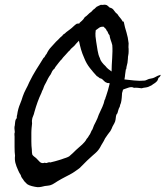

<svg xmlns="http://www.w3.org/2000/svg" viewBox="-20 -734 693 804"><path d="M494.1 -643.6H498Q502.9 -618.7 509.8 -597.7Q516.1 -577.1 518.6 -552.7Q518.6 -544.9 518.1 -541Q517.6 -537.1 518.6 -529.3V-517.6Q518.6 -509.8 517.1 -502.9Q515.6 -496.6 515.6 -488.3Q515.1 -471.2 509.8 -454.1Q508.8 -442.9 507.8 -443.8Q506.8 -444.8 506.8 -442.4Q504.9 -431.6 503.9 -421.9Q503.4 -412.6 501 -401.4Q518.6 -399.4 541.5 -397Q564.5 -394.5 585 -396.5Q589.8 -397 594.2 -399.4Q596.7 -400.4 598.9 -401.4Q601.1 -402.3 603.5 -403.3Q621.1 -405.8 629.9 -411.1Q640.1 -417.5 653.3 -420.9Q649.9 -410.6 643.6 -408.2Q641.1 -399.4 638.2 -395Q636.7 -392.6 632.8 -389.6Q630.4 -387.7 628.2 -386Q626 -384.3 624 -383.3Q622.1 -382.3 619.9 -380.6Q617.7 -378.9 615.2 -377Q600.6 -368.7 590.3 -367.7Q580.6 -366.7 573.2 -364.3Q566.4 -365.2 557.1 -366.2Q547.9 -367.2 541 -366.2Q536.1 -369.1 530.3 -369.1Q523.9 -369.1 518.6 -367.2Q508.3 -364.3 502.9 -361.8Q501 -361.3 499 -360.4Q497.1 -359.4 495.1 -358.4Q494.1 -355.5 493.7 -353.3Q493.2 -351.1 492.7 -349.6L491.2 -344.7Q490.7 -339.4 490.5 -334.2Q490.2 -329.1 489.7 -323.7Q488.8 -312.5 486.3 -302.7Q482.4 -293.5 482.4 -291.5Q482.4 -288.6 480.5 -285.2Q477.5 -280.3 475.6 -273.4Q473.6 -266.6 471.7 -259.8Q466.8 -254.9 465.8 -248Q464.8 -241.2 463.9 -233.4Q462.9 -225.6 459 -218.3Q455.1 -210.9 451.2 -204.1Q449.2 -199.2 447.3 -194.8Q445.3 -190.4 442.4 -185.5Q431.2 -171.4 419.9 -154.3Q415 -143.6 409.7 -135.3Q407.2 -131.3 404.5 -126.7Q401.9 -122.1 399.4 -117.2Q391.6 -103.5 379.9 -93.3Q374 -88.4 368.2 -83Q362.3 -77.6 356.4 -72.3Q350.6 -67.4 344.7 -61.5Q338.9 -55.7 334 -50.8L313.5 -30.3Q310.1 -27.8 306.6 -25.1Q303.2 -22.5 299.3 -20Q295.9 -17.6 292 -14.9Q288.1 -12.2 284.2 -9.8Q276.4 -5.4 268.8 -1.2Q261.2 2.9 253.4 6.8Q245.6 10.7 237.8 15.1Q230 19.5 221.7 24.4L207 33.7Q200.7 38.1 192.4 41Q188.5 42.5 180.2 43.5L168 44.9Q160.2 46.9 153.3 48.3Q146.5 49.8 137.7 49.8Q127 48.8 113.8 45.4Q100.6 42 93.8 37.1Q80.1 24.4 78.6 20.5Q76.7 16.1 71.3 10.7Q70.8 6.8 68.8 5.4Q67.4 3.9 67.4 0Q60.1 -10.7 56.6 -19.5Q47.9 -38.1 44.4 -52.2Q41 -66.4 43 -82Q41 -95.7 41 -117.7V-156.2Q41 -159.7 41 -162.8Q41 -166 40.5 -169.4Q40 -175.8 42 -180.7Q41 -188.5 40.5 -195.8Q40 -203.1 42 -209L43.5 -223.6Q44.4 -230 45.9 -233.4Q50.8 -238.3 50.3 -243.2Q49.8 -248 51.8 -252.9Q55.2 -278.3 64.5 -299.8L70.3 -314.9Q72.8 -320.8 75.2 -330.1Q80.6 -345.7 88.4 -360.4Q92.3 -367.2 95.7 -374.5Q99.1 -381.8 102.5 -389.6Q117.2 -419.4 131.3 -441.9Q139.2 -454.1 146.7 -466.3Q154.3 -478.5 162.1 -491.2Q166.5 -493.7 168.9 -499.5Q171.4 -504.9 174.8 -507.8Q183.1 -525.4 193.4 -536.1L214.8 -559.6Q219.2 -563 223.6 -567.9Q226.1 -570.8 232.4 -577.1Q236.3 -581.1 238.8 -582.5Q241.2 -584 244.1 -588.9Q248 -590.8 251.5 -593.8Q254.9 -596.7 257.8 -599.6L273.4 -611.3Q280.8 -616.7 287.6 -623.5Q293.9 -629.9 301.8 -634.8L311.5 -635.7Q313.5 -635.7 313.5 -638.7Q323.7 -647 328.6 -652.8Q332 -656.7 335 -662.1Q343.3 -667.5 348.6 -673.3Q354 -679.2 362.3 -684.6Q365.2 -688 367.4 -690.2Q369.6 -692.4 370.6 -693.4Q371.6 -694.3 373 -695.3Q374.5 -696.3 376 -697.3Q378.4 -700.2 380.4 -701.7Q383.3 -703.6 383.8 -705.1Q389.2 -707.5 392.6 -709.5Q396 -711.4 402.3 -713.9Q409.2 -712.9 413.6 -713.9Q418 -714.8 421.9 -713.9Q427.2 -713.4 431.2 -709.5Q436 -704.6 439.5 -702.1Q451.2 -700.2 457.5 -689.9Q464.4 -679.7 471.7 -674.8Q477.5 -665.5 482.9 -659.7Q488.3 -653.8 494.1 -643.6ZM421.9 -457Q426.8 -450.2 433.6 -444.8Q440.4 -439.5 447.3 -434.6Q447.3 -447.3 448 -460.9Q448.7 -474.6 449.7 -489.7Q450.7 -504.9 450.9 -518.6Q451.2 -532.2 450.2 -544.9Q448.7 -550.3 447.3 -555.4Q445.8 -560.5 443.8 -565.4Q441.9 -570.3 440.7 -575.7Q439.5 -581.1 438.5 -586.9Q434.6 -590.8 433.1 -594.7Q432.6 -596.7 431.6 -598.6Q430.7 -600.6 429.7 -602.5Q424.8 -607.9 424.8 -609.9Q424.8 -611.3 422.9 -613.3L418.5 -617.2Q415.5 -620.1 414.1 -622.1Q402.3 -623 395 -617.7Q391.6 -615.2 387.9 -612.5Q384.3 -609.9 380.9 -607.4Q378.9 -593.8 379.9 -582Q380.9 -570.3 382.8 -559.6Q385.7 -541 388.7 -522.5Q391.6 -503.9 398.4 -490.2Q399.4 -483.4 406.2 -474.1Q413.1 -464.8 421.9 -457ZM291 -542Q284.7 -535.6 281.2 -533.2Q276.4 -529.8 272.5 -523.4Q269.5 -521 267.1 -518.6Q264.6 -516.1 262.7 -513.7Q260.3 -510.3 253.9 -503.9Q243.7 -493.7 237.3 -484.4Q234.4 -482.4 232.4 -479.5Q229.5 -475.6 227.5 -473.6Q222.7 -467.3 219.2 -462.9Q215.8 -458.5 213.9 -456.1Q209.5 -450.2 208 -446.3Q202.1 -442.4 198.7 -436Q195.3 -429.7 192.4 -422.9Q186.5 -415 181.6 -406.2Q176.8 -397.5 172.9 -388.7Q165 -375 163.6 -370.1Q162.1 -364.7 160.2 -360.4Q156.2 -354 153.3 -344.7Q136.7 -310.1 124 -264.6Q123 -260.3 121.8 -256.1Q120.6 -252 118.7 -248Q114.7 -239.7 114.3 -232.4Q113.3 -227.5 113.8 -224.6Q114.3 -222.2 114.3 -216.8Q113.8 -211.9 113.3 -207.3Q112.8 -202.6 112.3 -197.8Q111.8 -192.9 111.6 -188Q111.3 -183.1 111.3 -177.7V-141.6Q111.3 -123 113.3 -107.4Q113.3 -94.2 115.2 -86.9Q117.2 -83 122.1 -79.1Q127 -75.2 130.9 -72.3L146.5 -56.2Q154.8 -47.9 168 -52.7Q172.9 -49.8 178.7 -52.7Q185.1 -55.7 190.4 -53.7Q194.3 -55.2 200.2 -56.2Q206.5 -57.1 210 -58.6L225.1 -63Q229 -64 232.4 -65.2Q235.8 -66.4 239.3 -67.4Q243.2 -68.8 247.1 -70.3Q251 -71.8 254.9 -72.8Q261.2 -74.7 269.5 -79.1Q288.1 -95.2 297.9 -105.5Q305.2 -112.8 311.5 -117.7Q318.4 -123 324.2 -128.9Q329.1 -133.8 334 -139.2Q338.9 -144.5 342.8 -152.3Q349.1 -158.7 352.5 -166Q357.4 -171.9 359.9 -178.7Q362.3 -186 367.2 -192.4Q373 -210 380.9 -223.6Q384.8 -231 387.9 -238.5Q391.1 -246.1 393.6 -253.9Q402.3 -272.5 408.7 -286.6Q415 -300.8 418 -315.4Q420.4 -317.9 421.4 -322.8Q422.4 -328.1 423.8 -330.1Q428.7 -343.8 432.1 -356.4Q435.5 -369.1 439.5 -384.8Q435.5 -387.2 432.6 -386.2Q429.7 -385.7 426.8 -387.7Q419.4 -390.1 412.6 -397.9Q405.8 -405.8 398.4 -406.2Q396.5 -407.7 394.8 -408.9Q393.1 -410.2 392.1 -411.1Q391.1 -412.1 389.4 -413.1Q387.7 -414.1 385.7 -415Q370.1 -431.6 356 -449.7Q341.8 -467.8 333 -490.2Q324.2 -509.8 319.3 -526.9Q314.5 -543.9 310.5 -563.5Q299.3 -552.2 291 -542Z"/></svg>

Font: Fasthand
Style: Regular
Weight: 400
Designer: Danh Hong
Version: Version 8.002; ttfautohint (v1.8.3)